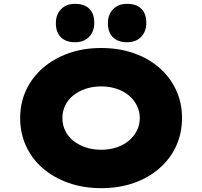

<svg xmlns="http://www.w3.org/2000/svg" viewBox="-20 -970 1053 1000"><path d="M507 10Q414 10 336.5 -17.5Q259 -45 202.5 -94Q146 -143 115.5 -210Q85 -277 85 -355Q85 -434 116 -500.5Q147 -567 203.5 -616Q260 -665 337 -692.5Q414 -720 506 -720Q600 -720 677 -693Q754 -666 810.5 -616.5Q867 -567 897.5 -500.5Q928 -434 928 -356Q928 -276 897.5 -209.5Q867 -143 810.5 -93.5Q754 -44 677 -17Q600 10 507 10ZM507 -190Q551 -190 588 -202.5Q625 -215 651.5 -237.5Q678 -260 693 -290Q708 -320 708 -355Q708 -390 693 -420Q678 -450 651.5 -472.5Q625 -495 587.5 -507.5Q550 -520 507 -520Q463 -520 426 -507.5Q389 -495 361.5 -473Q334 -451 319.5 -420.5Q305 -390 305 -355Q305 -320 319.5 -289.5Q334 -259 361.5 -237Q389 -215 426 -202.5Q463 -190 507 -190ZM642 -750Q594 -750 568 -776Q542 -802 542 -850Q542 -894 569 -922Q596 -950 642 -950Q690 -950 716 -924.5Q742 -899 742 -850Q742 -806 715 -778Q688 -750 642 -750ZM371 -750Q323 -750 297 -776Q271 -802 271 -850Q271 -894 298 -922Q325 -950 371 -950Q419 -950 445 -924.5Q471 -899 471 -850Q471 -806 444 -778Q417 -750 371 -750Z"/></svg>

Font: Lexend Giga Black
Style: Regular
Weight: 900
Designer: Bonnie Shaver-Troup, Thomas Jockin
Foundry: Lexend
Version: Version 1.007